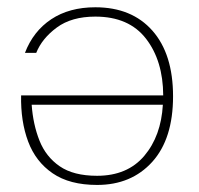

<svg xmlns="http://www.w3.org/2000/svg" viewBox="-20 -508 552 533"><path d="M433.1 -243.2H38.6Q37.1 -171.4 58.1 -115.2Q79.1 -59.1 126.2 -26.9Q173.3 5.4 249.5 5.4Q344.7 5.4 402.6 -58.6Q460.4 -122.6 460.4 -240.7Q460.4 -357.9 403.1 -422.9Q345.7 -487.8 244.6 -487.8Q172.4 -487.8 122.3 -454.6Q72.3 -421.4 49.3 -361.3H80.6Q96.7 -401.4 137.7 -431.6Q178.7 -461.9 244.6 -461.9Q337.9 -461.9 385.3 -400.6Q432.6 -339.4 433.1 -243.2ZM432.1 -217.3Q427.2 -130.4 380.4 -75.2Q333.5 -20 249.5 -20Q184.1 -20 145.8 -46.4Q107.4 -72.8 89.6 -117.7Q71.8 -162.6 67.9 -217.3Z"/></svg>

Font: Estedad-FD VF
Style: Regular
Weight: 100
Designer: Amin Abedi
Version: Version 7.3